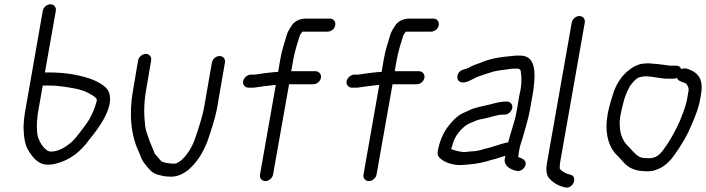

<svg xmlns="http://www.w3.org/2000/svg" viewBox="-20 -789 3302 898"><path d="M180 -389H205C232 -389 245 -388 267 -385C311 -379 355 -373 387 -357C397 -352 431 -336 433 -322L431 -311C422 -280 411 -254 396 -228L381 -206C359 -178 340 -148 314 -124C291 -104 256 -80 218 -80C211 -80 202 -84 197 -88C180 -101 169 -119 161 -139C156 -149 156 -155 154 -167C150 -200 153 -239 161 -282ZM216 -769C199 -769 183 -755 180 -738L100 -282C94 -251 91 -221 90 -193C92 -148 95 -112 115 -82C132 -54 161 -15 210 -19C217 -19 225 -20 234 -22C307 -38 358 -81 396 -134C433 -179 520 -288 488 -361C476 -390 423 -415 389 -425C340 -440 281 -450 216 -450H190L241 -738C244 -755 233 -769 216 -769Z M626 -507 602 -366C582 -253 593 -152 631 -75C638 -57 643 -42 653 -28L671 -6C686 12 695 21 717 28L734 32C745 35 758 37 772 37C808 40 837 24 859 7C899 -27 926 -68 949 -125C964 -168 987 -235 996 -288L1032 -496C1035 -513 1024 -527 1007 -527C990 -527 974 -513 971 -496L935 -289C926 -239 905 -178 891 -137C876 -96 853 -61 825 -37C820 -33 805 -24 799 -24C794 -23 790 -23 785 -24C776 -24 766 -26 758 -27L742 -31C732 -36 731 -38 722 -49L704 -70C702 -73 701 -78 699 -83C693 -97 686 -114 680 -128C673 -152 662 -172 659 -201C653 -249 652 -303 663 -366L687 -507C690 -523 678 -537 662 -537C646 -537 629 -523 626 -507Z M1142 -379H1167C1197 -383 1227 -388 1260 -391C1263 -391 1267 -391 1270 -392L1196 28C1193 44 1205 58 1221 58C1237 58 1254 44 1257 28L1332 -395H1445C1462 -395 1478 -408 1481 -425C1484 -442 1472 -456 1455 -456H1342L1352 -512C1359 -551 1371 -586 1381 -619C1382 -625 1389 -634 1393 -640C1395 -641 1397 -641 1399 -641H1512C1529 -641 1545 -654 1548 -671C1551 -688 1540 -702 1523 -702H1410C1382 -702 1356 -689 1344 -669C1336 -657 1327 -643 1322 -628C1311 -590 1298 -554 1291 -512L1281 -453C1275 -452 1270 -452 1265 -452C1233 -449 1202 -445 1172 -440H1153C1137 -440 1120 -425 1117 -409C1114 -393 1126 -379 1142 -379Z M1626 -379H1651C1681 -383 1711 -388 1744 -391C1747 -391 1751 -391 1754 -392L1680 28C1677 44 1689 58 1705 58C1721 58 1738 44 1741 28L1816 -395H1929C1946 -395 1962 -408 1965 -425C1968 -442 1956 -456 1939 -456H1826L1836 -512C1843 -551 1855 -586 1865 -619C1866 -625 1873 -634 1877 -640C1879 -641 1881 -641 1883 -641H1996C2013 -641 2029 -654 2032 -671C2035 -688 2024 -702 2007 -702H1894C1866 -702 1840 -689 1828 -669C1820 -657 1811 -643 1806 -628C1795 -590 1782 -554 1775 -512L1765 -453C1759 -452 1754 -452 1749 -452C1717 -449 1686 -445 1656 -440H1637C1621 -440 1604 -425 1601 -409C1598 -393 1610 -379 1626 -379Z M2413 -529H2395C2389 -529 2382 -528 2373 -527C2321 -523 2268 -514 2226 -495C2211 -490 2194 -484 2181 -477C2172 -471 2157 -466 2146 -463C2119 -457 2110 -420 2129 -408C2155 -391 2195 -424 2217 -431C2240 -439 2262 -447 2287 -454C2307 -459 2330 -462 2350 -464L2368 -467C2375 -468 2382 -468 2387 -468H2403C2408 -468 2414 -462 2415 -458C2421 -430 2420 -385 2410 -348L2397 -272C2390 -230 2376 -192 2365 -153L2359 -131L2356 -122C2351 -123 2346 -122 2341 -120L2330 -117C2307 -109 2285 -104 2261 -96L2243 -92C2228 -86 2203 -81 2183 -81C2169 -80 2151 -76 2138 -79C2119 -82 2104 -86 2090 -92C2093 -99 2095 -107 2098 -117C2108 -153 2129 -177 2153 -198C2167 -210 2190 -218 2207 -225C2219 -230 2230 -231 2243 -234C2273 -239 2301 -253 2335 -253H2341C2357 -253 2373 -268 2376 -284C2379 -300 2367 -314 2351 -314H2345C2325 -314 2294 -307 2278 -302C2240 -292 2202 -288 2170 -271L2148 -261C2128 -253 2107 -235 2093 -218C2061 -184 2038 -141 2027 -80C2025 -65 2031 -53 2044 -44C2067 -26 2108 -13 2152 -18C2187 -21 2220 -24 2250 -33L2286 -43C2308 -48 2322 -55 2344 -60L2341 -47C2335 -15 2366 4 2395 10C2412 15 2430 2 2436 -12C2446 -36 2427 -46 2411 -52C2408 -52 2406 -53 2404 -55L2405 -65C2407 -77 2409 -94 2412 -104L2418 -124L2425 -146C2436 -187 2450 -229 2458 -272L2471 -346C2473 -356 2475 -367 2476 -378C2484 -448 2487 -529 2413 -529Z M2654 -683 2539 -31C2533 1 2534 25 2547 43C2561 60 2587 79 2614 85L2624 88C2662 95 2683 36 2648 28C2628 24 2609 14 2599 1C2599 0 2599 0 2598 -1C2598 -9 2598 -21 2600 -31L2715 -683C2718 -700 2707 -714 2690 -714C2673 -714 2657 -700 2654 -683Z M3101 -421H3131C3136 -421 3141 -422 3146 -425C3151 -408 3174 -406 3189 -398C3195 -390 3201 -382 3201 -368L3194 -328C3187 -288 3173 -259 3161 -226C3145 -190 3125 -152 3105 -121C3081 -88 3065 -49 3015 -49C2997 -49 2991 -50 2979 -52L2970 -56C2947 -69 2933 -91 2915 -108C2894 -129 2880 -161 2879 -199C2875 -229 2886 -270 2894 -303C2901 -334 2913 -363 2926 -386C2938 -402 2959 -430 2982 -430C2988 -431 2994 -432 3000 -432C3033 -432 3068 -421 3101 -421ZM3166 -466C3162 -477 3154 -482 3142 -482H3112C3109 -482 3104 -483 3098 -484C3079 -486 3052 -491 3032 -491C3026 -492 3018 -493 3009 -493L2985 -491C2963 -488 2942 -477 2925 -464C2889 -437 2861 -397 2846 -345C2834 -309 2822 -267 2818 -226C2811 -155 2830 -95 2868 -61L2883 -45C2910 -12 2937 12 3003 12C3034 13 3049 6 3070 -4C3092 -15 3117 -39 3132 -61C3164 -105 3197 -159 3218 -214C3233 -248 3248 -285 3255 -327L3259 -350C3269 -407 3253 -440 3217 -458C3204 -464 3187 -474 3166 -466Z"/></svg>

Font: Blanket
Style: Obl
Weight: 400
Foundry: Cannot Into Space Fonts
Version: Version 0.9